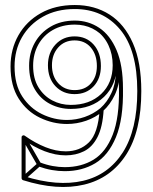

<svg xmlns="http://www.w3.org/2000/svg" viewBox="-20 -724 610 765"><path d="M374 -614 364 -602Q395 -580 412 -544Q429 -508 429 -464Q429 -464 429 -464Q429 -464 429 -464Q429 -393 383 -349.5Q337 -306 262 -306Q262 -306 262 -306Q262 -306 262 -306Q222 -306 188 -324Q154 -342 133 -376.5Q112 -411 112 -462Q112 -462 112 -462Q112 -462 112 -462Q112 -509 132.5 -546Q153 -583 190.5 -604.5Q228 -626 278 -626Q278 -626 278 -626Q278 -626 278 -626Q355 -626 404.5 -563.5Q454 -501 454 -371Q454 -371 454 -371Q454 -371 454 -371Q456 -256 429 -187Q402 -118 353 -88Q304 -58 238 -58Q238 -58 238 -58Q238 -58 238 -58Q215 -58 190 -62.5Q165 -67 139 -77L133 -61Q161 -51 187 -46.5Q213 -42 238 -42Q238 -42 238 -42Q238 -42 238 -42Q307 -42 359.5 -73.5Q412 -105 442 -177.5Q472 -250 470 -371Q470 -371 470 -371Q470 -371 470 -371Q470 -464 444.5 -524Q419 -584 375.5 -613Q332 -642 278 -642Q278 -642 278 -642Q278 -642 278 -642Q223 -642 182 -618Q141 -594 118.5 -553.5Q96 -513 96 -462Q96 -462 96 -462Q96 -462 96 -462Q96 -406 119 -367.5Q142 -329 180 -309.5Q218 -290 262 -290Q262 -290 262 -290Q262 -290 262 -290Q345 -290 395 -338.5Q445 -387 445 -464Q445 -464 445 -464Q445 -464 445 -464Q445 -513 426.5 -551.5Q408 -590 374 -614ZM380 -293 390 -281Q419 -307 437.5 -346Q456 -385 457 -435.5Q458 -486 433 -543L419 -537Q442 -484 441.5 -437Q441 -390 424 -353.5Q407 -317 380 -293ZM69 -20 79 -8 141 -63Q143 -65 144 -68Q145 -71 143 -73L81 -181L67 -173L129 -65Q131 -63 132 -70Q133 -77 131 -75ZM66 -177V-14Q66 -12 67.5 -9.5Q69 -7 72 -6Q209 37 315.5 11.5Q422 -14 482.5 -107.5Q543 -201 543 -361Q543 -476 509.5 -552Q476 -628 416.5 -666Q357 -704 278 -704Q200 -704 142.5 -671.5Q85 -639 53.5 -583.5Q22 -528 22 -459Q22 -382 54.5 -331Q87 -280 139 -255Q191 -230 247 -230Q286 -230 323.5 -243Q361 -256 390 -281L377 -287Q371 -193 334.5 -157Q298 -121 242 -121Q203 -121 161.5 -137.5Q120 -154 79 -183Q75 -186 70.5 -184Q66 -182 66 -177ZM277 -563Q318 -563 342 -534.5Q366 -506 366 -461Q366 -418 342 -391.5Q318 -365 277 -365Q237 -365 212 -392.5Q187 -420 187 -464Q187 -507 212 -535Q237 -563 277 -563ZM82 -177 69 -171Q160 -105 242 -105Q282 -105 315 -121.5Q348 -138 368.5 -178Q389 -218 393 -287Q393 -292 388.5 -294.5Q384 -297 380 -293Q352 -270 317.5 -258Q283 -246 247 -246Q195 -246 147 -269.5Q99 -293 68.5 -340Q38 -387 38 -459Q38 -524 67.5 -575.5Q97 -627 151 -657.5Q205 -688 278 -688Q390 -688 458.5 -606.5Q527 -525 527 -361Q527 -207 469.5 -117Q412 -27 310.5 -3.5Q209 20 76 -22L82 -14ZM277 -579Q231 -579 201 -546.5Q171 -514 171 -464Q171 -412 201 -380.5Q231 -349 277 -349Q324 -349 353 -380Q382 -411 382 -461Q382 -514 353 -546.5Q324 -579 277 -579Z"/></svg>

Font: Tilt Prism
Style: Regular
Weight: 400
Version: Version 1.000